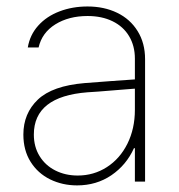

<svg xmlns="http://www.w3.org/2000/svg" viewBox="-20 -558 549 590"><path d="M240.2 -302.7Q276.9 -305.7 320.6 -308.8Q364.3 -312 394.5 -314V-377.9Q394.5 -417 376.7 -446.8Q358.9 -476.6 325.9 -492.7Q293 -508.8 249 -508.8Q191.4 -508.8 150.1 -483.2Q108.9 -457.5 98.6 -412.1H65.4Q71.8 -450.7 97.4 -479.2Q123 -507.8 162.6 -522.9Q202.1 -538.1 249 -538.1Q299.8 -538.1 339.8 -518.8Q379.9 -499.5 402.8 -462.6Q425.8 -425.8 425.8 -376V0H394.5V-102.5H391.6Q368.2 -50.8 322.3 -19.5Q276.4 11.7 216.8 11.7Q171.9 11.7 134 -6.8Q96.2 -25.4 74 -60.8Q51.8 -96.2 51.8 -144.5Q51.8 -209.5 96.4 -252Q141.1 -294.4 240.2 -302.7ZM218.8 -18.6Q268.1 -18.6 308.3 -44.4Q348.6 -70.3 371.6 -116.5Q394.5 -162.6 394.5 -220.7V-285.6L351.6 -282.2Q264.2 -274.9 249 -274.4Q84 -261.7 84 -144.5Q84 -106.9 101.6 -78.4Q119.1 -49.8 149.9 -34.2Q180.7 -18.6 218.8 -18.6Z"/></svg>

Font: Pretendard Thin
Style: Regular
Weight: 100
Designer: Base glyphs from Inter by Rasmus Andersson; Hangeul glyphs from Noto Sans CJK(Source Han Sans) by Jang Soo-young and Kan
Foundry: Kil Hyung-jin
Version: Version 1.309